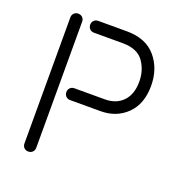

<svg xmlns="http://www.w3.org/2000/svg" viewBox="-127 -778 860 916"><g transform="rotate(20 303.0 -320.0)"><path d="M86 -640Q86 -653 94.5 -661.5Q103 -670 116 -670Q129 -670 137.5 -661.5Q146 -653 146 -640V0Q146 13 137.5 21.5Q129 30 116 30Q103 30 94.5 21.5Q86 13 86 0ZM362 -670Q459 -670 509.5 -611Q560 -552 560 -464Q560 -373 507.5 -321Q455 -269 374 -269H220Q207 -269 198.5 -277.5Q190 -286 190 -299Q190 -312 198.5 -320.5Q207 -329 220 -329H374Q432 -329 466 -364.5Q500 -400 500 -464Q500 -523 468.5 -566.5Q437 -610 362 -610H217Q204 -610 195.5 -618.5Q187 -627 187 -640Q187 -653 195.5 -661.5Q204 -670 217 -670Z"/></g></svg>

Font: Beon
Style: Medium
Weight: 500
Designer: BSozoo
Foundry: BSozoo
Version: Version 001.000